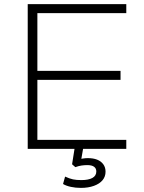

<svg xmlns="http://www.w3.org/2000/svg" viewBox="-20 -725 702 935"><path d="M115 0V-705H595V-661H162V-380H567V-336H162V-44H595V0ZM374 190Q348 190 325 185Q302 180 287 171L297 135Q319 145 335.5 148.5Q352 152 376 152Q411 152 430 141.5Q449 131 449 110Q449 95 438 87Q427 79 405 79Q392 79 377.5 81Q363 83 347 89L331 75L346 -20H388L375 55L355 52Q371 49 384 47Q397 45 407 45Q434 45 453 52.5Q472 60 483 75Q494 90 494 111Q494 135 479.5 152.5Q465 170 437.5 180Q410 190 374 190Z"/></svg>

Font: Nunito Sans 10pt SemiExpanded ExtraLight
Style: Regular
Weight: 250
Width: 6
Designer: Vernon Adams
Foundry: Vernon Adams
Version: Version 3.101;gftools[0.9.27]